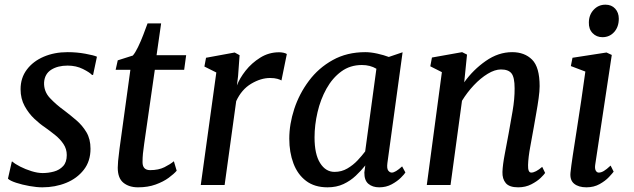

<svg xmlns="http://www.w3.org/2000/svg" viewBox="-20 -791 2709 821"><path d="M378 -470.5H373.5Q363.5 -481.5 334.5 -496Q305.5 -510.5 269 -510.5Q227 -510.5 199 -492.8Q171 -475 168.5 -438.5Q167 -400 193.5 -371.8Q220 -343.5 255.5 -318Q280.5 -299 306.2 -277Q332 -255 349.5 -225.8Q367 -196.5 367 -155Q367 -101.5 338.2 -64.8Q309.5 -28 262.8 -9Q216 10 161 10Q137 10 106 4.5Q75 -1 49 -9.5Q23 -18 14 -27L30.5 -100H33Q44 -90 66.5 -78.5Q89 -67 115 -59Q141 -51 162.5 -51Q187 -51 210.8 -57.5Q234.5 -64 250 -80.8Q265.5 -97.5 265.5 -128Q265.5 -154 251.5 -175Q237.5 -196 215.8 -213.5Q194 -231 171.5 -247Q151 -260.5 127 -283Q103 -305.5 85.5 -337.2Q68 -369 68 -409.5Q68 -458 94.8 -493.5Q121.5 -529 167 -548.5Q212.5 -568 269 -568Q308.5 -568 345.2 -561.2Q382 -554.5 394.5 -548.5Z M596.5 -176Q593 -151 591.2 -134.2Q589.5 -117.5 589.5 -97.5Q589.5 -63.5 622 -63.5Q658 -63.5 683 -76Q708 -88.5 723.5 -101.5L735.5 -61Q723.5 -47 701 -30.5Q678.5 -14 645.5 -2Q612.5 10 570 10Q532 10 507.8 -9.5Q483.5 -29 483.5 -74Q483.5 -84.5 485 -102.5Q486.5 -120.5 491 -154.5L537.5 -492.5H474.5L483.5 -533L548 -553.5Q558.5 -565.5 570.2 -589.8Q582 -614 592.5 -641.5Q603 -669 611 -691H669L649.5 -555H776L767.5 -492.5H642Z M993 -425.5Q1004.5 -456 1030.2 -488.8Q1056 -521.5 1092.8 -544.5Q1129.5 -567.5 1173.5 -567.5Q1183 -567.5 1192.2 -565.5Q1201.5 -563.5 1206.5 -560L1183.5 -447Q1178 -450.5 1165.8 -454Q1153.5 -457.5 1134.5 -457.5Q1095.5 -457.5 1054.2 -433Q1013 -408.5 990 -358.5L940.5 0H838.5L905 -481L854 -506.5L861 -544L983.5 -566.5L1004.5 -555L998 -465.5Z M1636.5 -93.5Q1633.5 -70 1640.2 -61.5Q1647 -53 1655.5 -53Q1670.5 -53 1699.5 -79.5L1713.5 -53.5Q1709.5 -46.5 1694.2 -31.2Q1679 -16 1655.2 -3Q1631.5 10 1601.5 10Q1573 10 1555.2 -5Q1537.5 -20 1538 -53.5L1542 -83.5Q1524 -61 1501.2 -39.5Q1478.5 -18 1448.8 -4Q1419 10 1380.5 10Q1325 10 1288.8 -17.5Q1252.5 -45 1234.8 -92.2Q1217 -139.5 1217 -198Q1217 -260 1238.2 -325Q1259.5 -390 1300.8 -445.2Q1342 -500.5 1402.8 -534.2Q1463.5 -568 1542 -568Q1565 -568 1593.2 -561.8Q1621.5 -555.5 1642.5 -547.5L1701.5 -567.5ZM1589.5 -497Q1563 -513 1527.5 -513Q1477 -513 1439.2 -485.2Q1401.5 -457.5 1376 -411.8Q1350.5 -366 1337.8 -311.2Q1325 -256.5 1325 -203.5Q1325 -131.5 1348.8 -93.8Q1372.5 -56 1410.5 -56Q1440.5 -56 1465.2 -70.5Q1490 -85 1509 -105.2Q1528 -125.5 1541.5 -143.5Z M1965 -439Q2003 -492.5 2057 -530.2Q2111 -568 2170 -568Q2223 -568 2255.2 -536Q2287.5 -504 2287.5 -422.5Q2287.5 -401.5 2283.2 -370.8Q2279 -340 2273 -307Q2267 -274 2262.5 -247Q2256 -209.5 2247.5 -164.2Q2239 -119 2238 -85.5Q2237 -53 2251.5 -53Q2270 -53 2298.5 -77.5L2311 -51.5Q2307 -45 2291.8 -30.2Q2276.5 -15.5 2251.8 -2.8Q2227 10 2195.5 10Q2158 10 2142.8 -8Q2127.5 -26 2128.5 -56Q2129.5 -86 2138.5 -132.8Q2147.5 -179.5 2155 -220.5Q2162.5 -262.5 2171.8 -315.8Q2181 -369 2180.5 -413.5Q2180.5 -460.5 2167.2 -477.2Q2154 -494 2122 -494Q2096 -494 2065.5 -475.5Q2035 -457 2006.2 -426.5Q1977.5 -396 1955.5 -360L1906.5 0H1805L1869.5 -482.5L1820 -507.5L1827 -545L1956 -568L1977 -557.5Z M2487.5 10Q2454 10 2435 -5.5Q2416 -21 2419.5 -53.5Q2422 -78.5 2429.2 -126.2Q2436.5 -174 2446 -234.5Q2455.5 -295 2465.2 -360Q2475 -425 2483 -485L2421 -508.5L2428 -544L2573.5 -566.5L2596 -556L2525.5 -89Q2522.5 -71 2527.2 -62Q2532 -53 2540.5 -53Q2550.5 -53 2562 -59.8Q2573.5 -66.5 2591 -83L2604 -57Q2599 -50 2583.8 -33.8Q2568.5 -17.5 2544 -3.8Q2519.5 10 2487.5 10ZM2556 -632Q2530.5 -632 2513.8 -649.5Q2497 -667 2498 -695.5Q2498.5 -728 2518.8 -749.5Q2539 -771 2569 -771Q2595 -771 2610.5 -754Q2626 -737 2626 -711Q2626 -676 2606.2 -654Q2586.5 -632 2556 -632Z"/></svg>

Font: Merriweather
Style: Italic
Weight: 400
Italic angle: -7.8°
Designer: Eben Sorkin
Foundry: Eben Sorkin
Version: Version 2.100